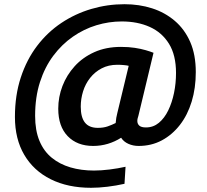

<svg xmlns="http://www.w3.org/2000/svg" viewBox="-20 -734 985 913"><path d="M413 159Q303 159 221.5 118.5Q140 78 95.5 2.5Q51 -73 51 -178Q51 -281 79 -366Q107 -451 156.5 -516Q206 -581 272 -625Q338 -669 414.5 -691.5Q491 -714 572 -714Q642 -714 703 -694.5Q764 -675 811 -635Q858 -595 884.5 -534.5Q911 -474 911 -391Q911 -315 891.5 -251Q872 -187 835.5 -140Q799 -93 749.5 -66.5Q700 -40 639 -40Q613 -40 590.5 -50Q568 -60 556 -79Q526 -60 492.5 -50Q459 -40 423 -40Q347 -40 302 -86.5Q257 -133 257 -217Q257 -273 277 -325Q297 -377 335 -419Q373 -461 428.5 -486Q484 -511 555 -511Q592 -511 621 -506.5Q650 -502 672.5 -495.5Q695 -489 710 -483L638 -183Q636 -177 634.5 -171Q633 -165 633 -159Q633 -145 642.5 -136.5Q652 -128 674 -128Q709 -128 735.5 -150Q762 -172 780 -209Q798 -246 807.5 -292Q817 -338 817 -387Q817 -472 783.5 -526Q750 -580 692 -606Q634 -632 559 -632Q498 -632 438.5 -614Q379 -596 326.5 -559.5Q274 -523 233.5 -469Q193 -415 170 -343.5Q147 -272 147 -183Q147 -114 167.5 -64.5Q188 -15 226 16Q264 47 315 62Q366 77 427 77Q461 77 501 72Q541 67 577 59L572 140Q532 149 490.5 154Q449 159 413 159ZM445 -126Q472 -126 492 -133Q512 -140 530 -149Q531 -163 533 -174Q535 -185 538 -197L592 -421Q585 -423 569.5 -424.5Q554 -426 538 -426Q496 -426 463.5 -409Q431 -392 408.5 -363.5Q386 -335 375 -299.5Q364 -264 364 -227Q364 -176 384 -151Q404 -126 445 -126Z"/></svg>

Font: Ubuntu Sans SemiBold
Style: Italic
Weight: 600
Italic angle: -13.5°
Designer: Dalton Maag Ltd
Foundry: Dalton Maag Ltd
Version: Version 1.006